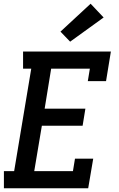

<svg xmlns="http://www.w3.org/2000/svg" viewBox="-20 -1012 640 1032"><path d="M1 0V-92H56L148 -643H104V-735H576L550 -576H452L463 -643H255L220 -428H439L424 -336H205L164 -92H372L383 -159H481L454 0ZM357 -788 305 -842 467 -992 537 -918Z"/></svg>

Font: Iosevka Curly Slab SmBdEx
Style: Italic
Weight: 600
Width: 7
Italic angle: -9°
Monospace: yes
Designer: Belleve Invis
Foundry: Belleve Invis
Version: Version 11.1.0; ttfautohint (v1.8.3)